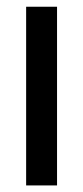

<svg xmlns="http://www.w3.org/2000/svg" viewBox="-20 -564 253 584"><path d="M59.5 0V-543.5H153.5V0Z"/></svg>

Font: Encode Sans Condensed Medium
Style: Regular
Weight: 500
Width: 3
Designer: Multiple Designers
Foundry: Impallari Type
Version: Version 3.000; ttfautohint (v1.8.3) -l 8 -r 50 -G 200 -x 14 